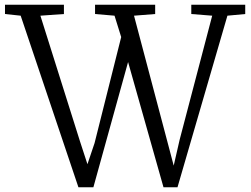

<svg xmlns="http://www.w3.org/2000/svg" viewBox="-20 -778 1056 808"><path d="M1 -719V-758H249V-719L150 -712L317 -182Q331 -140 348 -87L378 -176L490 -622L462 -712L380 -719V-758H633V-719L544 -712L687 -172L711 -81L736 -190L873 -712L785 -719V-758H1012V-719L937 -712L727 10H668L519 -517L373 10H310L67 -712Z"/></svg>

Font: Martel Light
Style: Regular
Weight: 300
Designer: Dan Reynolds
Foundry: Dan Reynolds
Version: Version 1.001; ttfautohint (v1.1) -l 5 -r 5 -G 72 -x 0 -D la